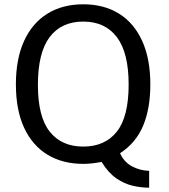

<svg xmlns="http://www.w3.org/2000/svg" viewBox="-20 -753 788 894"><path d="M54 -360Q54 -479 92.2 -562.5Q130.5 -646 201 -689.5Q271.5 -733 367.5 -733Q464 -733 534 -689.5Q604 -646 642 -562.5Q680 -479 680 -360Q680 -248 646.5 -167.8Q613 -87.5 539 -39.5Q557.5 1.5 594 21.2Q630.5 41 674.5 42.5V121Q638.5 121 599.2 112.2Q560 103.5 522.2 77.8Q484.5 52 453 1Q428 5.5 408 7.8Q388 10 367.5 10Q272 10 201.5 -32.5Q131 -75 92.5 -157.8Q54 -240.5 54 -360ZM156.5 -358Q156.5 -209 211.8 -139.8Q267 -70.5 367.5 -70.5Q468.5 -70.5 523.8 -139.8Q579 -209 579 -359.5Q579 -507.5 524.2 -580Q469.5 -652.5 367.5 -652.5Q265.5 -652.5 211 -580Q156.5 -507.5 156.5 -358Z"/></svg>

Font: Public Sans
Style: Regular
Weight: 400
Designer: The Public Sans project authors (U.S. Web Design System). Libre Franklin designed by Pablo Impallari and Rodrigo Fuenzal
Version: Version 1.008; ttfautohint (v1.8.1) -l 8 -r 50 -G 200 -x 14 